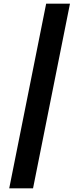

<svg xmlns="http://www.w3.org/2000/svg" viewBox="-20 -820 429 1040"><path d="M30 200 230 -800H359L159 200Z"/></svg>

Font: Big Shoulders Stencil Display ExtraBold
Style: Regular
Weight: 800
Designer: Patric King
Foundry: XO Type Co
Version: Version 1.000